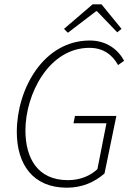

<svg xmlns="http://www.w3.org/2000/svg" viewBox="-20 -859 614 891"><path d="M290 12C362 12 419 -14 465 -54L520 -321H328L321 -287H474L432 -74C401 -45 355 -23 295 -23C153 -23 98 -127 98 -254C98 -421 206 -637 395 -637C460 -637 502 -604 528 -557L556 -577C529 -628 475 -671 397 -671C181 -671 58 -445 58 -247C58 -95 134 12 290 12ZM295 -707 426 -807H430L524 -709L544 -725L451 -839H410L277 -725Z"/></svg>

Font: Source Sans Pro Light
Style: Italic
Weight: 300
Italic angle: -11°
Designer: Paul D. Hunt
Foundry: Adobe Systems Incorporated
Version: Version 3.006;hotconv 1.0.111;makeotfexe 2.5.65597